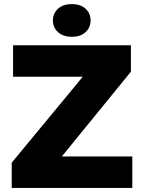

<svg xmlns="http://www.w3.org/2000/svg" viewBox="-20 -922 707 942"><path d="M37.5 0V-123.9L386.2 -545.6H44.1V-700H622.2V-570.1L283.4 -154.4H629.2V0ZM332.3 -741.6Q289 -741.6 264.3 -764.6Q239.6 -787.5 239.6 -821.7Q239.6 -855.9 264.3 -878.9Q289 -901.8 332.3 -901.8Q375.7 -901.8 400.1 -878.9Q424.5 -855.9 424.5 -821.7Q424.5 -787.5 400.1 -764.6Q375.7 -741.6 332.3 -741.6Z"/></svg>

Font: REM Medium
Style: Regular
Weight: 500
Designer: Octavio Pardo
Foundry: Ashler Design
Version: Version 1.005;gftools[0.9.28]